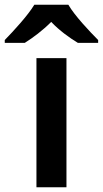

<svg xmlns="http://www.w3.org/2000/svg" viewBox="-72 -786 432 806"><path d="M215 -766H72C45 -721 -15 -656 -52 -618V-606H32C67 -628 107 -658 143 -694C177 -658 220 -627 255 -606H340V-618C303 -655 241 -721 215 -766ZM207 0V-542H81V0Z"/></svg>

Font: Noto Sans Arabic UI SmBd
Style: Regular
Weight: 600
Designer: Monotype Design Team, Nadine Chahine and Nizar Qandah
Foundry: Monotype Imaging Inc.
Version: Version 2.010